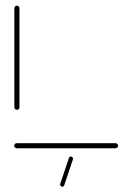

<svg xmlns="http://www.w3.org/2000/svg" viewBox="-20 -539 471 698"><path d="M409.3 -9.3Q409.3 -5.6 406.5 -2.8Q403.7 0 400 0H40.7Q37 0 34.3 -2.8Q31.5 -5.6 31.5 -9.3Q31.5 -13.3 34.3 -15.9Q37 -18.5 40.7 -18.5H400Q403.7 -18.5 406.5 -15.7Q409.3 -13 409.3 -9.3ZM41.5 -139.6Q37.8 -139.6 35 -142.4Q32.2 -145.2 32.2 -148.9V-509.3Q32.2 -513 35 -515.7Q37.8 -518.5 41.5 -518.5Q45.2 -518.5 48 -515.7Q50.7 -513 50.7 -509.3V-148.9Q50.7 -145.2 48.1 -142.4Q45.6 -139.6 41.5 -139.6ZM198.9 129.6 230.4 35.6Q231.1 33 233.1 31.5Q235.2 30 237.8 30Q241.9 30 244.1 33.3Q246.3 36.7 245.2 40L213.7 134.1Q213 136.7 210.9 138.1Q208.9 139.6 206.3 139.6Q202.2 139.6 200 136.3Q197.8 133 198.9 129.6Z"/></svg>

Font: 26F Galaxy Sans Hairline
Style: Regular
Weight: 50
Designer: C₂₉H₂₅N₃O₅
Version: Version 1.100